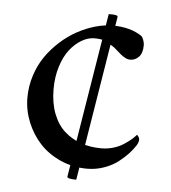

<svg xmlns="http://www.w3.org/2000/svg" viewBox="-46 -578 597 670"><g transform="rotate(5 252.5 -242.5)"><path d="M50.8 -219.7Q50.8 -259.8 63 -297.6Q75.2 -335.4 95.9 -365.2Q116.7 -395 144.3 -419.9Q171.9 -444.8 202.4 -461.4Q232.9 -478 264.9 -487.1Q296.9 -496.1 326.2 -496.1Q387.2 -496.1 428.2 -468.8Q432.1 -465.3 435.8 -455.3Q439.5 -445.3 439.5 -437.5Q439.5 -409.2 426.5 -396Q413.6 -382.8 396.5 -382.8Q387.7 -382.8 378.2 -387.9Q368.7 -393.1 361.6 -399.2Q354.5 -405.3 345.5 -413.3Q336.4 -421.4 330.6 -424.8Q311.5 -437.5 299.3 -441.9Q287.1 -446.3 266.1 -446.3Q243.7 -446.3 221.2 -433.1Q198.7 -419.9 180.4 -396.5Q162.1 -373 150.6 -336.7Q139.2 -300.3 139.2 -257.3Q139.2 -209 153.6 -171.6Q168 -134.3 193.1 -111.6Q218.3 -88.9 251 -77.4Q283.7 -65.9 322.8 -65.9Q344.7 -65.9 365.2 -72Q385.7 -78.1 401.1 -88.4Q416.5 -98.6 426.3 -106.9Q436 -115.2 442.9 -123.5Q443.4 -123.5 444.3 -122.8Q445.3 -122.1 446.5 -120.6Q447.8 -119.1 449 -117.2Q450.2 -115.2 451.2 -112.8Q452.1 -110.4 452.1 -107.4Q452.1 -98.6 445.3 -87.4Q436 -72.8 422.6 -58.1Q409.2 -43.5 388.7 -27.3Q368.2 -11.2 339.6 -1Q311 9.3 279.8 9.3Q230 9.3 186.5 -10Q143.1 -29.3 113.8 -61Q84.5 -92.8 67.6 -134.3Q50.8 -175.8 50.8 -219.7ZM213.9 43 308.1 -534.7Q309.1 -534.7 311.5 -534.7Q314 -534.7 315.7 -534.7Q317.4 -534.7 320.3 -534.7Q323.2 -534.7 325.2 -534.4Q327.1 -534.2 329.6 -533.9Q332 -533.7 333.7 -533.2Q335.4 -532.7 336.9 -532Q338.4 -531.2 339.1 -530.3Q339.8 -529.3 339.8 -527.8L245.6 50.8Q213.9 50.8 213.9 43Z"/></g></svg>

Font: Crimson
Style: Regular
Weight: 400
Version: Version 0.8